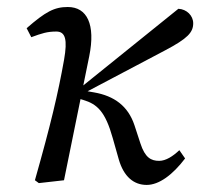

<svg xmlns="http://www.w3.org/2000/svg" viewBox="-20 -507 563 540"><path d="M78.2 -0.1 89.2 8 160 0 231 -349C249.1 -438.2 225 -487.3 170.7 -487.3C132.6 -487.3 108.1 -474 54.9 -427.7L68 -402.4C97.7 -413.3 112.7 -418.3 138.4 -418.3C164.2 -418.3 170.1 -395.6 160.2 -339C143.2 -243.3 122.3 -155.6 78.2 -0.1ZM392.6 13.1C427.2 13.1 465.5 -15.1 500.6 -61.4L484.4 -84.6C466.3 -67.5 446.5 -54.6 427.6 -54.6C404.8 -54.6 388 -63.6 375 -103.4L358.1 -155C340 -209.1 301.1 -237.2 244.7 -247.1L210.3 -253.1L207 -240.1L443.7 -365C508.1 -398.8 523.4 -416.1 523.4 -441.5C523.4 -462.9 505.2 -481.2 481.7 -482.3L191.1 -248.1L194.1 -231.9L213.9 -226C253.5 -214.2 276.2 -193.2 297.1 -118.5L314.1 -58.5C328.2 -10 356.3 13.1 392.6 13.1Z"/></svg>

Font: Source Serif Variable
Style: Italic
Weight: 389
Italic angle: -12°
Designer: Frank Grießhammer
Foundry: Adobe Systems Incorporated
Version: Version 3.001;hotconv 1.0.111;makeotfexe 2.5.65597